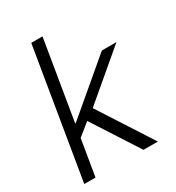

<svg xmlns="http://www.w3.org/2000/svg" viewBox="-175 -834 859 939"><g transform="rotate(-30 254.0 -364.0)"><path d="M115.2 -198.7 128.4 -278.8H137.2L425.3 -522.5H507.8L225.6 -283.7L219.2 -282.7ZM24.4 0 145 -727.5H208.5L87.9 0ZM358.9 0 184.1 -271 236.8 -314.9 439.9 0Z"/></g></svg>

Font: Inter 28pt Light
Style: Italic
Weight: 300
Italic angle: -9.3988°
Designer: Rasmus Andersson
Foundry: rsms
Version: Version 4.001;git-66647c0bb